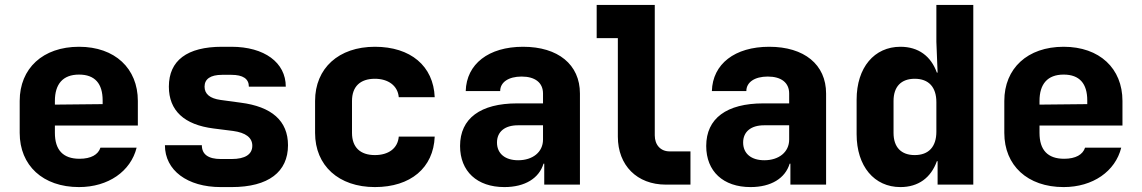

<svg xmlns="http://www.w3.org/2000/svg" viewBox="-20 -750 4640 780"><path d="M540 -340C540 -472 447 -560 301 -560C154 -560 60 -472 60 -340V-210C60 -78 154 10 301 10C420 10 511 -54 535 -150H388C379 -122 350 -105 303 -105C236 -105 203 -141 203 -210V-240H540ZM203 -340C203 -408 235 -447 301 -447C366 -447 397 -410 397 -342V-327L203 -325Z M921 10C1071 10 1150 -52 1150 -160C1150 -259 1084 -317 957 -333L876 -344C833 -350 811 -368 811 -398C811 -429 835 -446 882 -446H920C967 -446 991 -430 991 -398H1141C1141 -496 1054 -560 920 -560H882C740 -560 666 -504 666 -398C666 -301 728 -243 848 -228L927 -218C978 -211 1005 -191 1005 -158C1005 -123 976 -104 921 -104H877C826 -104 800 -123 800 -160H650C650 -58 741 10 877 10Z M1503 10C1648 10 1741 -68 1746 -195H1600C1596 -147 1558 -120 1503 -120C1443 -120 1410 -152 1410 -210V-340C1410 -398 1443 -430 1503 -430C1557 -430 1596 -402 1600 -355H1746C1741 -482 1648 -560 1503 -560C1356 -560 1260 -473 1260 -340V-210C1260 -77 1356 10 1503 10Z M2105 -560C1965 -560 1875 -490 1872 -380H2012C2012 -416 2046 -439 2099 -439C2154 -439 2186 -414 2186 -370V-330H2081C1932 -330 1849 -269 1849 -157C1849 -54 1918 10 2029 10C2113 10 2170 -26 2188 -85H2191V0H2336V-370C2336 -488 2247 -560 2105 -560ZM2085 -99C2032 -99 1999 -126 1999 -171C1999 -215 2031 -241 2084 -241H2186V-183C2186 -132 2144 -99 2085 -99Z M2785 0V-135H2700C2664 -135 2640 -161 2640 -200V-730H2404V-595H2490V-195C2490 -78 2568 0 2685 0Z M3105 -560C2965 -560 2875 -490 2872 -380H3012C3012 -416 3046 -439 3099 -439C3154 -439 3186 -414 3186 -370V-330H3081C2932 -330 2849 -269 2849 -157C2849 -54 2918 10 3029 10C3113 10 3170 -26 3188 -85H3191V0H3336V-370C3336 -488 3247 -560 3105 -560ZM3085 -99C3032 -99 2999 -126 2999 -171C2999 -215 3031 -241 3084 -241H3186V-183C3186 -132 3144 -99 3085 -99Z M3784 -580 3789 -455H3786C3762 -522 3711 -560 3638 -560C3532 -560 3460 -476 3460 -345V-205C3460 -74 3532 10 3638 10C3711 10 3762 -28 3786 -95H3789V0H3934V-730H3784ZM3696 -120C3641 -120 3610 -152 3610 -210V-340C3610 -398 3641 -430 3696 -430C3753 -430 3784 -396 3784 -335V-215C3784 -154 3753 -120 3696 -120Z M4540 -340C4540 -472 4447 -560 4301 -560C4154 -560 4060 -472 4060 -340V-210C4060 -78 4154 10 4301 10C4420 10 4511 -54 4535 -150H4388C4379 -122 4350 -105 4303 -105C4236 -105 4203 -141 4203 -210V-240H4540ZM4203 -340C4203 -408 4235 -447 4301 -447C4366 -447 4397 -410 4397 -342V-327L4203 -325Z"/></svg>

Font: Tekne LDO ExtraBold
Style: Regular
Weight: 800
Monospace: yes
Designer: Alessio Laiso, Mario Rullo, Paolo Rosset
Foundry: Alessio Laiso
Version: Version 1.000;hotconv 1.0.109;makeotfexe 2.5.65596